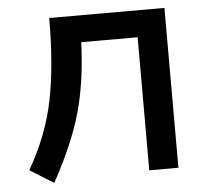

<svg xmlns="http://www.w3.org/2000/svg" viewBox="-46 -613 720 676"><g transform="rotate(-5 314.5 -275.0)"><path d="M559.1 -564.9V0H456.1V-470.2H256.8Q251.5 -331.5 221.7 -224.6Q191.9 -117.7 119.1 15.1L35.2 -37.1Q104 -156.2 127.9 -278.1Q151.9 -399.9 151.9 -564.9Z"/></g></svg>

Font: Neutral Grotesk
Style: Regular
Weight: 400
Designer: Nawras Khrais
Foundry: Nawras Khrais
Version: Version 1.000;PS 001.000;hotconv 1.0.88;makeotf.lib2.5.64775